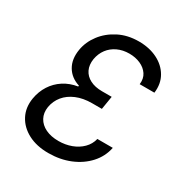

<svg xmlns="http://www.w3.org/2000/svg" viewBox="-173 -869 962 1010"><g transform="rotate(30 308.5 -363.5)"><path d="M260.7 9.8Q189.5 9.8 137.9 -17.3Q86.4 -44.4 61.8 -91.3Q37.1 -138.2 46.9 -197.8Q54.7 -243.7 78.1 -280.3Q101.6 -316.9 138.4 -340.8Q175.3 -364.7 222.7 -372.1L223.6 -377.9Q170.9 -394.5 145.5 -437.5Q120.1 -480.5 130.4 -542Q139.2 -593.8 172.9 -638.2Q206.5 -682.6 260 -710Q313.5 -737.3 381.3 -737.3Q445.3 -737.3 494.1 -712.9Q543 -688.5 568.1 -645Q593.3 -601.6 585.9 -544.4H496.6Q501 -580.1 484.4 -605Q467.8 -629.9 437.5 -643.3Q407.2 -656.7 370.1 -656.7Q330.6 -656.7 298.8 -641.8Q267.1 -627 246.8 -600.1Q226.6 -573.2 220.2 -537.1Q214.4 -499.5 227.8 -471.7Q241.2 -443.8 271 -428.5Q300.8 -413.1 343.3 -413.1H402.3L389.2 -332.5H330.1Q276.4 -332.5 235.6 -315.4Q194.8 -298.3 170.2 -268.3Q145.5 -238.3 138.7 -198.7Q132.8 -161.1 148.4 -132.3Q164.1 -103.5 197 -87.6Q230 -71.8 275.4 -71.8Q316.9 -71.8 353 -85.2Q389.2 -98.6 414.3 -123.8Q439.5 -148.9 447.8 -183.6H541.5Q529.8 -126 490.2 -82.5Q450.7 -39.1 391.4 -14.6Q332 9.8 260.7 9.8Z"/></g></svg>

Font: Inter Variable
Style: Italic
Weight: 400
Italic angle: -9.39999°
Designer: Rasmus Andersson
Foundry: rsms
Version: Version 4.001;git-9221beed3